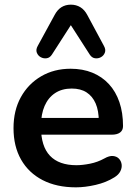

<svg xmlns="http://www.w3.org/2000/svg" viewBox="-20 -794 582 824"><path d="M306 10Q223 10 163 -21Q103 -52 70.5 -109Q38 -166 38 -244Q38 -320 69.5 -377Q101 -434 156.5 -466.5Q212 -499 283 -499Q335 -499 376.5 -482Q418 -465 447.5 -433Q477 -401 492.5 -355.5Q508 -310 508 -253Q508 -235 495.5 -225.5Q483 -216 460 -216H139V-288H420L404 -273Q404 -319 390.5 -350Q377 -381 351.5 -397.5Q326 -414 288 -414Q246 -414 216.5 -394.5Q187 -375 171.5 -339.5Q156 -304 156 -255V-248Q156 -166 194.5 -125.5Q233 -85 308 -85Q334 -85 366.5 -91.5Q399 -98 428 -114Q449 -126 465 -124.5Q481 -123 490.5 -113Q500 -103 502 -88.5Q504 -74 496.5 -59Q489 -44 471 -33Q436 -11 390.5 -0.5Q345 10 306 10ZM426 -597Q435 -581 430 -568Q425 -555 413 -548.5Q401 -542 387.5 -544Q374 -546 365 -560L284 -686L203 -560Q194 -546 180.5 -544Q167 -542 155 -548.5Q143 -555 138 -568Q133 -581 142 -597L214 -729Q226 -752 243.5 -763Q261 -774 284 -774Q307 -774 325 -763Q343 -752 355 -729Z"/></svg>

Font: Nunito ExtraLight
Style: Regular
Weight: 200
Designer: Vernon Adams
Foundry: Vernon Adams
Version: Version 3.602